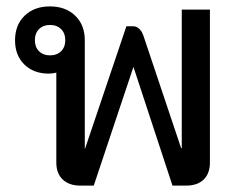

<svg xmlns="http://www.w3.org/2000/svg" viewBox="-20 -580 750 600"><path d="M636 -550V-72Q636 -38 616.5 -19Q597 0 562 0H519L397 -371L273 0H231Q196 0 176 -19Q156 -38 156 -72V-353Q145 -350 132 -350Q85 -350 56 -378.5Q27 -407 27 -454Q27 -502 57 -531Q87 -560 136 -560Q185 -560 215 -531Q245 -502 245 -454V-116H246L375 -498H396Q406 -498 414.5 -490.5Q423 -483 428 -469L546 -117H548V-550ZM136 -407Q158 -407 171 -420Q184 -433 184 -454Q184 -476 171 -489Q158 -502 136 -502Q115 -502 102 -489Q89 -476 89 -454Q89 -433 102 -420Q115 -407 136 -407Z"/></svg>

Font: Bai Jamjuree Medium
Style: Regular
Weight: 500
Version: Version 1.000; ttfautohint (v1.6)